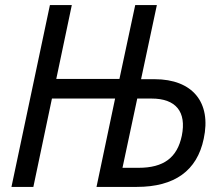

<svg xmlns="http://www.w3.org/2000/svg" viewBox="-20 -734 873 754"><path d="M25 0H111L184 -347H432L359 0H517C666 0 754 -64 780 -189C811 -332 736 -423 587 -423H534L596 -714H511L449 -424H201L262 -714H176ZM461 -75 519 -347H575C671 -347 713 -295 694 -201C676 -115 623 -75 524 -75Z"/></svg>

Font: Noto Sans SemiCondensed
Style: Italic
Weight: 400
Width: 4
Italic angle: -12°
Designer: Monotype Design Team
Foundry: Monotype Imaging Inc.
Version: Version 2.013